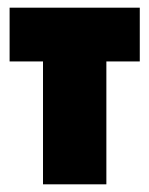

<svg xmlns="http://www.w3.org/2000/svg" viewBox="-20 -480 389 500"><path d="M5 -460H344V-320H257V0H92V-320H5Z"/></svg>

Font: Jost* Heavy
Style: Regular
Weight: 800
Version: Version 3.7